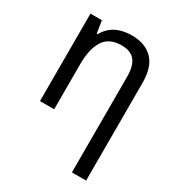

<svg xmlns="http://www.w3.org/2000/svg" viewBox="-187 -661 937 1019"><g transform="rotate(30 281.5 -151.5)"><path d="M409 243V-141H496V243ZM73 0V-536H143L155 -460H160Q176 -489 200 -508.5Q224 -528 255.5 -537Q287 -546 323 -546Q403 -546 449.5 -500Q496 -454 496 -355V0H409V-343Q409 -410 383 -441.5Q357 -473 301 -473Q226 -473 193 -421.5Q160 -370 160 -276V0Z"/></g></svg>

Font: Noto Sans Mono SemiCondensed
Style: Regular
Weight: 400
Width: 4
Designer: Monotype Design Team
Foundry: Monotype Imaging Inc.
Version: Version 2.010